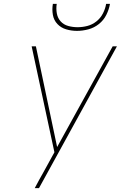

<svg xmlns="http://www.w3.org/2000/svg" viewBox="-20 -975 640 995"><path d="M182 0H160Q171 -21 182.5 -42Q194 -63 206 -84L262 -186L144 -735H166L276 -213L564 -735H586ZM379 -815Q350 -815 323 -823Q296 -831 277.5 -850.5Q259 -870 254 -898Q249 -926 254 -955H274Q270 -930 274.5 -905.5Q279 -881 294.5 -864Q310 -847 333.5 -840.5Q357 -834 382 -834Q407 -834 432.5 -840.5Q458 -847 479.5 -864Q501 -881 513.5 -905.5Q526 -930 530 -955H550Q545 -926 531 -898Q517 -870 492.5 -850.5Q468 -831 438 -823Q408 -815 379 -815Z"/></svg>

Font: Iosevka Thin Extended Oblique
Style: Regular
Weight: 100
Width: 7
Italic angle: -9°
Monospace: yes
Designer: Belleve Invis
Foundry: Belleve Invis
Version: Version 32.5.0; ttfautohint (v1.8.4)